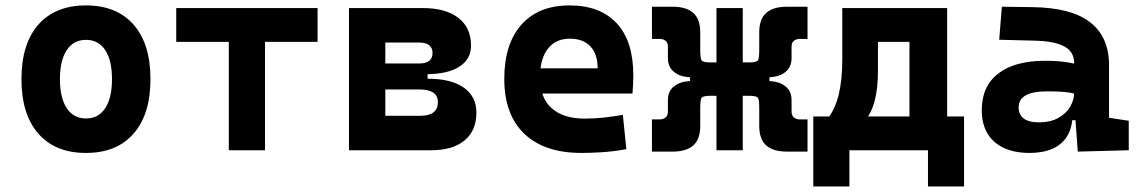

<svg xmlns="http://www.w3.org/2000/svg" viewBox="-20 -547 4142 699"><path d="M293 9.8Q181.2 9.8 119.6 -60.5Q58.1 -130.9 58.1 -258.8Q58.1 -387.2 119.6 -457.3Q181.2 -527.3 293 -527.3Q404.8 -527.3 466.3 -457.3Q527.8 -387.2 527.8 -258.8Q527.8 -130.9 466.3 -60.5Q404.8 9.8 293 9.8ZM293.2 -115.7Q338.4 -115.7 363 -153.1Q387.7 -190.5 387.7 -258.9Q387.7 -327.6 363 -364.7Q338.4 -401.9 293 -401.9Q248 -401.9 223.1 -364.7Q198.2 -327.5 198.2 -258.8Q198.2 -190.4 223.1 -153.1Q248 -115.7 293.2 -115.7Z M813 0V-517.6H944.8V0ZM621.6 -394.5V-517.6H1136.2V-394.5Z M1376 0V-125.5H1510.3Q1542 -125.5 1558.1 -137.9Q1574.2 -150.4 1574.2 -175.3Q1574.2 -198.2 1557.6 -209.7Q1541 -221.2 1508.8 -221.2H1345.7V-260.3H1539.1Q1622.6 -260.3 1668.5 -228Q1714.4 -195.8 1714.4 -136.7Q1714.4 -71.8 1671.4 -35.9Q1628.4 0 1549.8 0ZM1250.5 0V-517.6H1382.8V0ZM1322.3 -243.2V-291H1536.6V-243.2ZM1345.7 -276.9V-315.9H1506.8Q1530.3 -315.9 1542.5 -325.4Q1554.7 -335 1554.7 -354Q1554.7 -373 1542.2 -382.6Q1529.8 -392.1 1505.9 -392.1H1376V-517.6H1519.5Q1603 -517.6 1648.9 -481.9Q1694.8 -446.3 1694.8 -380.9Q1694.8 -331.1 1651.9 -304Q1608.9 -276.9 1530.3 -276.9Z M2096.7 9.8Q1962.3 9.8 1889.1 -59.8Q1815.9 -129.4 1815.9 -259.8Q1815.9 -386.7 1878.1 -457Q1940.3 -527.3 2053.7 -527.3Q2164.5 -527.3 2225.1 -462.4Q2285.6 -397.4 2285.6 -273.4Q2285.6 -238.3 2282.6 -206.5H1902.8V-298.3H2155.8Q2155.8 -350.5 2129.2 -378.4Q2102.5 -406.2 2054.7 -406.2Q2002.9 -406.2 1974.4 -369.4Q1945.8 -332.5 1945.8 -264.6Q1945.8 -191.5 1988.1 -153.4Q2030.4 -115.2 2108.4 -115.2Q2143.6 -115.2 2177.8 -118.9Q2211.9 -122.6 2247.6 -128.9L2260.3 -3.9Q2210.7 4.9 2169.5 7.3Q2128.3 9.8 2096.7 9.8Z M2737.3 -261.7 2709.5 -319.8Q2735.8 -319.8 2740 -328.6Q2744.1 -337.4 2744.1 -364.3V-428.7Q2744.1 -478 2769.8 -500.2Q2795.4 -522.5 2844.2 -522.5H2919.9V-405.3H2890.6Q2879.9 -405.3 2870.8 -398.7Q2861.8 -392.1 2861.8 -376.5V-335.4Q2861.8 -304.2 2841.3 -286.6Q2820.8 -269 2791 -266.6ZM2353.5 4.9V-112.3H2382.8Q2394 -112.3 2402.8 -119.1Q2411.6 -126 2411.6 -141.1V-182.1Q2411.6 -213.9 2432.1 -231.2Q2452.6 -248.5 2482.4 -251L2536.1 -255.9L2564 -198.2Q2537.6 -198.2 2533.4 -189.5Q2529.3 -180.7 2529.3 -153.8V-88.9Q2529.3 -39.6 2503.7 -17.3Q2478.1 4.9 2429.2 4.9ZM2492.2 -198.2V-319.8H2598.6V-198.2ZM2536.1 -261.7 2482.4 -266.6Q2452.6 -269 2432.1 -286.6Q2411.6 -304.2 2411.6 -335.4V-376.5Q2411.6 -392.1 2402.8 -398.7Q2394 -405.3 2382.8 -405.3H2353.5V-522.5H2429.2Q2478.1 -522.5 2503.7 -500.2Q2529.3 -478 2529.3 -428.7V-364.3Q2529.3 -337.4 2533.4 -328.6Q2537.6 -319.8 2564 -319.8ZM2588.4 0V-517.6H2684.1V0ZM2844.2 4.9Q2795.4 4.9 2769.8 -17.3Q2744.1 -39.6 2744.1 -88.9V-153.8Q2744.1 -180.7 2740 -189.5Q2735.8 -198.2 2709.5 -198.2L2737.3 -255.9L2791 -251Q2820.8 -248.5 2841.3 -231.2Q2861.8 -213.9 2861.8 -182.1V-141.1Q2861.8 -126 2870.8 -119.1Q2879.9 -112.3 2890.6 -112.3H2919.9V4.9ZM2670.4 -198.2V-319.8H2781.2V-198.2Z M3124.5 -101.1 2992.2 -113.3Q3021 -150.4 3033.7 -203.6Q3046.4 -256.8 3046.4 -329.1V-517.6H3176.3V-287.6Q3176.3 -227.1 3164.6 -180.9Q3152.8 -134.7 3124.5 -101.1ZM2940.9 131.8V-93.8H3072.3V131.8ZM3358.4 131.8V-93.8H3489.7V131.8ZM3291 0V-517.6H3428.2V0ZM3096.2 -394.5V-517.6H3354V-394.5ZM3489.7 -123V0H2940.9V-123Z M3903.8 4.9 3892.6 -148.4 3890.6 -215.8V-316.9Q3890.6 -358.4 3855.2 -377.7Q3819.8 -397 3750 -398.9L3617.7 -402.3L3627.4 -522.5L3740.2 -521Q3880.9 -519 3949.2 -465.6Q4017.6 -412.1 4017.6 -309.6V-118.2L4089.4 -107.4V0ZM3728.5 9.8Q3646 9.8 3600.1 -30.8Q3554.2 -71.3 3554.2 -146Q3554.2 -232.9 3614.3 -279.3Q3674.3 -325.7 3784.7 -325.7Q3827.1 -325.7 3858.2 -321.3Q3889.2 -316.9 3920.9 -307.6L3899.4 -204.6Q3868.2 -211.9 3843.3 -213.1Q3818.4 -214.4 3791 -214.4Q3688.5 -214.4 3688.5 -155.8Q3688.5 -129.4 3707 -115.5Q3725.6 -101.6 3761.2 -101.6Q3804.2 -101.6 3833 -117.7Q3861.8 -133.8 3876.2 -158.7Q3890.6 -183.6 3890.6 -210V-242.2L3909.2 -109.4H3867.7L3884.8 -125Q3883.3 -80.1 3864.3 -50Q3845.2 -20 3810.8 -5.1Q3776.4 9.8 3728.5 9.8Z"/></svg>

Font: Cascadia Code PL
Style: Regular
Weight: 400
Monospace: yes
Designer: Aaron Bell
Foundry: Saja Typeworks
Version: Version 2102.003